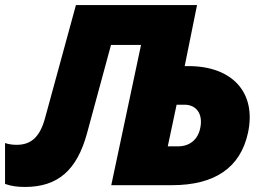

<svg xmlns="http://www.w3.org/2000/svg" viewBox="-53 -734 1043 761"><path d="M46 7C176 7 252 -59 292 -206L387 -556H506L388 0H628C798 0 900 -69 930 -208C964 -367 868 -472 694 -472H679L728 -714H248L125 -264C105 -192 71 -160 13 -160C-3 -160 -18 -162 -33 -167V-5C-8 4 17 7 46 7ZM612 -154 647 -319H678C725 -319 752 -283 741 -228C732 -180 698 -154 653 -154Z"/></svg>

Font: Noto Sans Black
Style: Italic
Weight: 900
Italic angle: -12°
Designer: Monotype Design Team
Foundry: Monotype Imaging Inc.
Version: Version 2.013